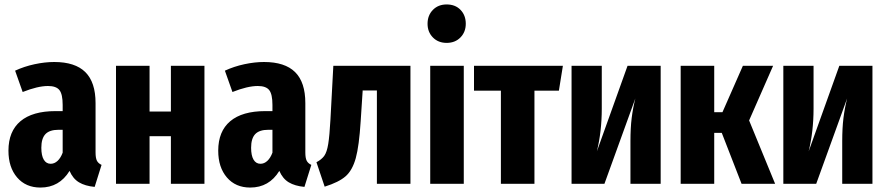

<svg xmlns="http://www.w3.org/2000/svg" viewBox="-20 -827 3991 864"><path d="M437 -85 406 14Q363 10 335.5 -6.5Q308 -23 293 -58Q247 17 162 17Q96 17 57 -28.5Q18 -74 18 -149Q18 -236 72 -281.5Q126 -327 230 -327H262V-355Q262 -403 247.5 -421.5Q233 -440 196 -440Q150 -440 82 -413L48 -509Q89 -528 135.5 -538Q182 -548 224 -548Q318 -548 364 -502.5Q410 -457 410 -363V-141Q410 -116 416 -104Q422 -92 437 -85ZM262 -140V-243H244Q203 -243 184.5 -223.5Q166 -204 166 -162Q166 -127 177 -108.5Q188 -90 208 -90Q225 -90 239 -103Q253 -116 262 -140Z M749 0V-214H653V0H502V-531H653V-325H749V-531H900V0Z M1381 -85 1350 14Q1307 10 1279.5 -6.5Q1252 -23 1237 -58Q1191 17 1106 17Q1040 17 1001 -28.5Q962 -74 962 -149Q962 -236 1016 -281.5Q1070 -327 1174 -327H1206V-355Q1206 -403 1191.5 -421.5Q1177 -440 1140 -440Q1094 -440 1026 -413L992 -509Q1033 -528 1079.5 -538Q1126 -548 1168 -548Q1262 -548 1308 -502.5Q1354 -457 1354 -363V-141Q1354 -116 1360 -104Q1366 -92 1381 -85ZM1206 -140V-243H1188Q1147 -243 1128.5 -223.5Q1110 -204 1110 -162Q1110 -127 1121 -108.5Q1132 -90 1152 -90Q1169 -90 1183 -103Q1197 -116 1206 -140Z M1827 -531V0H1676V-420H1611L1612 -419L1603 -281Q1596 -170 1581 -115.5Q1566 -61 1535.5 -34Q1505 -7 1441 13L1404 -97Q1427 -109 1439 -125.5Q1451 -142 1457 -179Q1463 -216 1467 -289L1480 -531Z M2067 -531V0H1916V-531ZM2076 -720Q2076 -683 2052 -658.5Q2028 -634 1990 -634Q1952 -634 1928 -658.5Q1904 -683 1904 -720Q1904 -758 1928 -782.5Q1952 -807 1990 -807Q2029 -807 2052.5 -782.5Q2076 -758 2076 -720Z M2513 -531 2495 -419H2385V0H2234V-419H2113V-531Z M2953 0H2817V-191Q2817 -251 2822.5 -295.5Q2828 -340 2839 -384L2700 0H2552V-531H2688V-338Q2688 -236 2666 -146L2804 -531H2953Z M3459 -531 3351 -285 3468 0H3317L3228 -229H3194V0H3043V-531H3194V-322H3231L3323 -531Z M3906 0H3770V-191Q3770 -251 3775.5 -295.5Q3781 -340 3792 -384L3653 0H3505V-531H3641V-338Q3641 -236 3619 -146L3757 -531H3906Z"/></svg>

Font: Fira Sans Extra Condensed
Style: Bold
Weight: 700
Width: 1
Designer: Carrois Corporate & Edenspiekermann AG
Foundry: Carrois Corporate GbR & Edenspiekermann AG
Version: Version 4.203